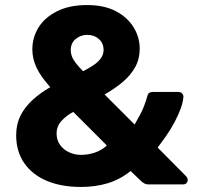

<svg xmlns="http://www.w3.org/2000/svg" viewBox="-20 -730 782 760"><path d="M300 10Q222 10 164.5 -14.5Q107 -39 75.5 -85Q44 -131 44 -195Q44 -238 61 -272Q78 -306 108.5 -334Q139 -362 179 -385Q141 -427 124.5 -462.5Q108 -498 108 -534Q108 -581 132 -620.5Q156 -660 205 -685Q254 -710 325 -710Q392 -710 438 -686Q484 -662 508.5 -622.5Q533 -583 533 -537Q533 -497 515.5 -465Q498 -433 467 -406.5Q436 -380 394 -356L513 -237Q520 -250 535.5 -278Q551 -306 564 -352Q567 -366 585 -366H686Q695 -366 700.5 -360.5Q706 -355 706 -347Q705 -328 696 -302.5Q687 -277 672 -248.5Q657 -220 639 -194Q621 -168 604 -146L716 -33Q723 -25 723 -18Q723 -10 718 -5Q713 0 704 0H568Q558 0 552 -3.5Q546 -7 542 -10L497 -53Q456 -20 407.5 -5Q359 10 300 10ZM300 -117Q329 -117 355.5 -126Q382 -135 403 -154L270 -287Q243 -273 223.5 -251.5Q204 -230 204 -202Q204 -175 218 -156Q232 -137 254 -127Q276 -117 300 -117ZM309 -448Q332 -460 350 -472Q368 -484 379 -499Q390 -514 390 -532Q390 -559 371.5 -575.5Q353 -592 325 -592Q300 -592 280 -576Q260 -560 260 -531Q260 -519 264.5 -507Q269 -495 280 -480.5Q291 -466 309 -448Z"/></svg>

Font: DVN-Rubik
Style: Bold
Weight: 700
Designer: Hubert and Fischer
Foundry: Hubert & Fischer
Version: Version 2.102